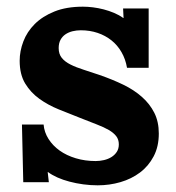

<svg xmlns="http://www.w3.org/2000/svg" viewBox="-20 -536 525 572"><path d="M109.9 -165Q111.8 -142.1 124.5 -122.1Q137.2 -102.1 157.7 -87.4Q178.2 -72.8 205.8 -64.5Q233.4 -56.2 265.1 -56.2Q277.3 -56.2 289.8 -59.1Q302.2 -62 312 -68.1Q321.8 -74.2 327.9 -83.5Q334 -92.8 334 -106Q334 -120.1 326.4 -130.1Q318.8 -140.1 304.2 -148.7Q289.6 -157.2 267.8 -165.5Q246.1 -173.8 217.8 -185.1Q186.5 -197.3 154.8 -210.2Q123 -223.1 97.2 -241.7Q71.3 -260.3 54.9 -287.4Q38.6 -314.5 38.6 -355Q38.6 -383.8 49.6 -412.6Q60.5 -441.4 83.5 -464.4Q106.4 -487.3 142.1 -501.7Q177.7 -516.1 227.1 -516.1Q240.7 -516.1 256.6 -514.2Q272.5 -512.2 288.6 -508.1Q304.7 -503.9 319.8 -497.6Q335 -491.2 347.2 -482.4H348.1L346.7 -510.7H422.9V-334H358.4Q354 -359.9 342 -380.6Q330.1 -401.4 312 -415.8Q293.9 -430.2 270.8 -438Q247.6 -445.8 220.7 -445.8Q208 -445.8 196 -442.9Q184.1 -439.9 174.8 -433.6Q165.5 -427.2 160.2 -417.2Q154.8 -407.2 154.8 -392.6Q154.8 -375 164.1 -363.5Q173.3 -352.1 189.9 -343.8Q206.5 -335.4 228.8 -328.4Q251 -321.3 276.9 -312.5Q314.9 -299.3 347.2 -283.7Q379.4 -268.1 402.8 -247.3Q426.3 -226.6 439.7 -200Q453.1 -173.3 453.1 -138.2Q453.1 -99.1 437.7 -70.1Q422.4 -41 397 -22Q371.6 -2.9 338.9 6.6Q306.2 16.1 271 16.1Q249.5 16.1 228 13.2Q206.5 10.3 187 5.1Q167.5 0 151.1 -7.3Q134.8 -14.6 123 -23.4H122.1L125.5 6.8H49.3L45.4 -165Z"/></svg>

Font: DimaFred
Style: Bold
Weight: 800
Designer: R.Balvardi
Foundry: R.Balvardi (r.balvardi@gmail.com)
Version: Version 1.00;August 2, 2018;FontCreator 11.5.0.2427 64-bit